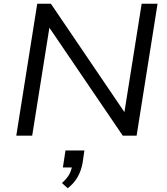

<svg xmlns="http://www.w3.org/2000/svg" viewBox="-20 -725 895 1026"><path d="M67 0 179 -705H252L653 -114H643L737 -705H822L710 0H636L235 -590H246L152 0ZM342 281 311 253Q338 229 350 207Q362 185 366 158L382 170H316L330 79H431L421 148Q413 189 394.5 221.5Q376 254 342 281Z"/></svg>

Font: Nunito Sans 10pt SemiExpanded
Style: Italic
Weight: 400
Width: 6
Italic angle: -9°
Designer: Vernon Adams
Foundry: Vernon Adams
Version: Version 3.101;gftools[0.9.27]